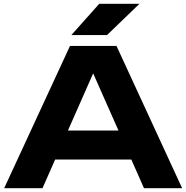

<svg xmlns="http://www.w3.org/2000/svg" viewBox="-20 -992 983 1012"><path d="M208 -151V-304H726V-151ZM594 -750 940 0H739L442 -671H500L204 0H2L349 -750ZM503 -972H715L544 -807H356Z"/></svg>

Font: Unbounded SemiBold
Style: Regular
Weight: 600
Designer: Luke Prowse, Jean-Baptiste Morizot, Fátima Lázaro, Florian Runge
Foundry: NaN
Version: Version 1.700